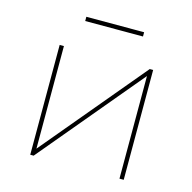

<svg xmlns="http://www.w3.org/2000/svg" viewBox="-100 -772 874 873"><g transform="rotate(15 337.0 -336.0)"><path d="M117 -517H137V-34L541 -517H557V0H537V-483L133 0H117ZM201 -672H473V-652H201Z"/></g></svg>

Font: iiserrat Thin
Style: Regular
Weight: 100
Designer: Akira Ohta
Foundry: Akira Ohta
Version: Version 1.200;Glyphs 3.3.1 (3343)